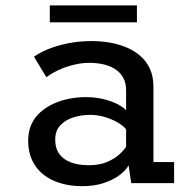

<svg xmlns="http://www.w3.org/2000/svg" viewBox="-20 -660 690 692"><path d="M276 11Q233.5 11 197.8 0.2Q162 -10.5 136 -31.2Q110 -52 95.8 -82.5Q81.5 -113 81.5 -152.5Q81.5 -186 93.2 -211.8Q105 -237.5 126 -256Q147 -274.5 173.5 -286.5Q200 -298.5 229.5 -304.2Q259 -310 288.5 -310Q324.5 -310 354.2 -302.5Q384 -295 404.8 -284Q425.5 -273 434.5 -262.5V-334.5Q434.5 -362 423.5 -381Q412.5 -400 394 -411.5Q375.5 -423 352.2 -428.2Q329 -433.5 303.5 -433.5Q278 -433.5 254.5 -428.5Q231 -423.5 210.5 -415.8Q190 -408 174 -399Q158 -390 147 -382L102.5 -455.5Q120.5 -469 151.5 -482Q182.5 -495 223.2 -503.5Q264 -512 310.5 -512Q341 -512 372.5 -507Q404 -502 432.8 -490.5Q461.5 -479 484.2 -459.8Q507 -440.5 520 -412.8Q533 -385 533 -347V-76H607.5V0H453L443.5 -64Q434.5 -47.5 412.5 -30.2Q390.5 -13 356 -1Q321.5 11 276 11ZM300.5 -64.5Q338 -64.5 365.2 -76Q392.5 -87.5 409.8 -103.2Q427 -119 434.5 -131.5V-193.5Q425.5 -206 405.2 -218Q385 -230 358.5 -238Q332 -246 305 -246Q273.5 -246 244.8 -237Q216 -228 197.5 -208.5Q179 -189 179 -157Q179 -125 194.2 -104.5Q209.5 -84 236.8 -74.2Q264 -64.5 300.5 -64.5ZM159.5 -579.5V-640.5H473.5V-579.5Z"/></svg>

Font: Trispace Thin
Style: Regular
Weight: 400
Version: Version 1.210